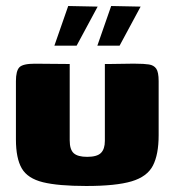

<svg xmlns="http://www.w3.org/2000/svg" viewBox="-20 -612 581 639"><path d="M212 -399V-145Q212 -114 225.5 -102Q239 -90 270 -90Q303 -90 316 -103Q329 -116 329 -143V-399Q330 -399 344.5 -399Q359 -399 378 -399.5Q397 -400 413 -400Q429 -400 432 -400Q459 -400 475.5 -397.5Q492 -395 500 -383.5Q508 -372 508 -342V-162Q508 -98 489 -61Q470 -24 418 -8.5Q366 7 267 7Q174 7 123 -5.5Q72 -18 52.5 -51.5Q33 -85 33 -148V-342Q33 -376 44.5 -388Q56 -400 96 -400Q125 -400 153.5 -399.5Q182 -399 212 -399ZM304 -460 350 -592 448 -590 378 -460ZM161 -460 207 -592 305 -590 235 -460Z"/></svg>

Font: Genos Thin ExtraBold
Style: Regular
Weight: 800
Version: Version 1.010